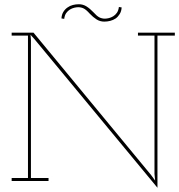

<svg xmlns="http://www.w3.org/2000/svg" viewBox="-20 -854 845 906"><path d="M723 -686H805V-700H631V-686H709V-34L712 -2L693 -28L138 -700H35V-686H112V-14H35V0H209V-14H126V-664L124 -690L142 -670L723 32ZM526 -767Q537 -775 545 -788Q553 -801 554 -819L541 -821Q539 -804 531.5 -793.5Q524 -783 514 -777Q504 -771 493.5 -768.5Q483 -766 475 -766Q461 -766 449 -772Q437 -778 421 -796Q405 -813 388.5 -823.5Q372 -834 352 -834Q338 -834 324 -830.5Q310 -827 299 -819Q287 -811 279 -798Q271 -785 270 -767L283 -765Q285 -782 292.5 -792.5Q300 -803 310 -809Q320 -815 330.5 -817.5Q341 -820 349 -820Q363 -820 375 -814Q387 -808 403 -790Q419 -773 435.5 -762.5Q452 -752 472 -752Q486 -752 500 -755.5Q514 -759 526 -767Z"/></svg>

Font: Josefin Slab Thin Thin
Style: Regular
Weight: 250
Version: Version 2.000